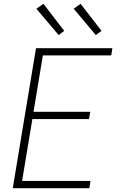

<svg xmlns="http://www.w3.org/2000/svg" viewBox="-20 -988 640 1008"><path d="M47 0 169 -735H570L564 -697H205L156 -401H454L447 -363H150L96 -38H455L449 0ZM483 -804 367 -942 403 -968 513 -826ZM288 -804 171 -942 208 -968 317 -826Z"/></svg>

Font: Iosevka SS04 XLt Ex Obl
Style: Regular
Weight: 200
Width: 7
Italic angle: -9°
Monospace: yes
Designer: Belleve Invis
Foundry: Belleve Invis
Version: Version 19.0.0; ttfautohint (v1.8.4)